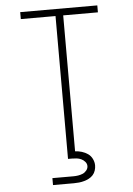

<svg xmlns="http://www.w3.org/2000/svg" viewBox="-62 -781 724 1047"><g transform="rotate(-5 300.0 -257.5)"><path d="M279 0V-697H89V-735H511V-697H321V0ZM185 220V182H300Q313 182 326 180Q339 178 351 173Q363 168 372 157Q381 146 381 133Q381 120 372 109.5Q363 99 351 93.5Q339 88 326 86.5Q313 85 300 85H279V0H321V47Q340 48 358 53.5Q376 59 391 69.5Q406 80 414.5 97.5Q423 115 423 133Q423 147 418.5 161Q414 175 404.5 185.5Q395 196 382.5 202.5Q370 209 356 213Q342 217 328 218.5Q314 220 300 220Z"/></g></svg>

Font: Iosevka Aile Extralight
Style: Regular
Weight: 200
Designer: Belleve Invis
Foundry: Belleve Invis
Version: Version 31.1.0; ttfautohint (v1.8.4)